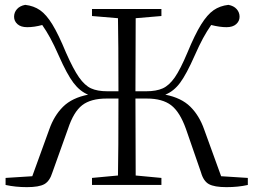

<svg xmlns="http://www.w3.org/2000/svg" viewBox="-20 -762 1044 791"><path d="M91 9Q44 9 3 0V-29L113 -36L183 -229Q203 -286 240 -322.5Q277 -359 343 -372Q309 -386 282.5 -421Q256 -456 222 -533Q203 -576 187.5 -604.5Q172 -633 154 -659Q121 -650 92 -650Q66 -650 52 -662.5Q38 -675 38 -693Q38 -711 50 -724.5Q62 -738 84 -742Q119 -738 145 -720Q171 -702 196 -661Q221 -620 252 -545Q282 -477 305.5 -443.5Q329 -410 355 -398Q381 -386 422 -386H468Q468 -593 466 -687L359 -696V-725H645V-696L539 -687L538 -386H582Q624 -386 650.5 -398Q677 -410 700 -443Q723 -476 752 -545Q783 -620 808.5 -661Q834 -702 860 -720Q886 -738 921 -742Q943 -738 955 -724.5Q967 -711 967 -693Q967 -675 953 -662.5Q939 -650 913 -650Q886 -650 850 -659Q832 -633 816.5 -604.5Q801 -576 782 -533Q748 -456 722 -421Q696 -386 661 -372Q727 -359 764 -322.5Q801 -286 821 -229L891 -36L1001 -29V0Q961 9 913 9Q863 9 840.5 -3.5Q818 -16 808 -52L746 -231Q721 -301 685 -328.5Q649 -356 585 -356H538L539 -39L645 -29V0H359V-29L466 -39Q468 -136 468 -356H419Q354 -356 318.5 -328.5Q283 -301 260 -231L196 -52Q185 -16 163 -3.5Q141 9 91 9Z"/></svg>

Font: GL-CurulMinamoto Light
Style: Regular
Weight: 300
Designer: Eunice (kana); Ryoko NISHIZUKA 西塚涼子 (ideographs); Frank Grießhammer (Latin, Greek & Cyrillic); Wenlong ZHANG
Foundry: Gutenberg Labo; Adobe
Version: Version 1.002